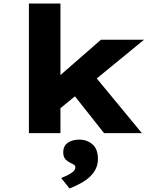

<svg xmlns="http://www.w3.org/2000/svg" viewBox="-20 -760 898 1096"><path d="M316 -135 242 -259 556 -533H802ZM145 0V-740H325V0ZM574 0 351 -282 478 -378 790 0ZM377 316 329 256Q343 251 362 242Q381 233 395.5 221.5Q410 210 410 195Q410 186 403 181Q396 176 383 170Q362 160 351.5 146.5Q341 133 341 110Q341 72 367.5 54.5Q394 37 432 37Q477 37 508 64Q539 91 539 148Q539 177 527.5 202Q516 227 494 248Q472 269 442 285.5Q412 302 377 316Z"/></svg>

Font: Lexend Giga ExtraBold
Style: Regular
Weight: 800
Designer: Bonnie Shaver-Troup, Thomas Jockin
Foundry: Lexend
Version: Version 1.007